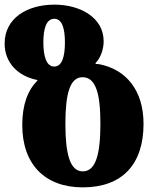

<svg xmlns="http://www.w3.org/2000/svg" viewBox="-33 -794 678 828"><path d="M324 14C494 14 586 -85 586 -260C586 -403 512 -494 396 -517C391 -518 384 -518 380 -518L379 -522C401 -544 414 -582 414 -616C414 -719 312 -774 202 -774C84 -774 -13 -716 -13 -606C-13 -523 45 -465 128 -449V-446C87 -405 63 -343 63 -255C63 -85 161 14 324 14ZM201 -507C167 -507 154 -551 154 -611C154 -671 167 -713 201 -713C235 -713 247 -671 247 -611C247 -551 235 -507 201 -507ZM324 -55C269 -55 249 -129 249 -260C249 -391 269 -461 323 -461C380 -461 400 -391 400 -260C400 -129 380 -55 324 -55Z"/></svg>

Font: Noto Serif Georgian SemiCondensed Black
Style: Regular
Weight: 900
Width: 4
Designer: Monotype Design Team, Akaki Razmadze
Foundry: Google LLC
Version: Version 2.003